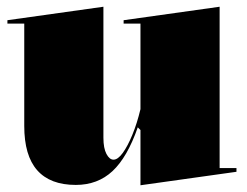

<svg xmlns="http://www.w3.org/2000/svg" viewBox="-20 -535 732 570"><path d="M205 14Q129 14 90.5 -29.5Q52 -73 52 -161V-465H2V-475L287 -515V-126Q287 -95 296 -78Q305 -61 317 -61Q330 -61 344.5 -81Q359 -101 373 -135Q387 -169 397 -211V-465H347V-475L632 -515V-36H682V-25L397 15V-149L389 -157Q358 -68 314 -27Q270 14 205 14Z"/></svg>

Font: Kalnia Thin
Style: Regular
Weight: 100
Version: Version 1.105